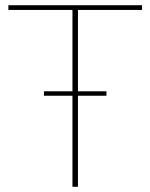

<svg xmlns="http://www.w3.org/2000/svg" viewBox="-20 -714 575 734"><path d="M257 0V-348H148V-365H257V-676H12V-694H523V-676H278V-365H387V-348H278V0Z"/></svg>

Font: Cantarell Thin
Style: Regular
Weight: 100
Designer: Dave Crossland, Nikolaus Waxweiler, Florian Fecher, Jacques Le Bailly, Eben Sorkin, Alexei Vanyashin, Alexios Zavras, Em
Version: Version 0.303